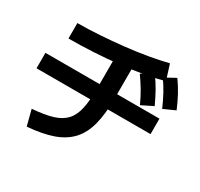

<svg xmlns="http://www.w3.org/2000/svg" viewBox="-173 -1004 1346 1292"><g transform="rotate(30 500.0 -358.5)"><path d="M145 -54Q240 -61 301 -79.5Q362 -98 396.5 -135.5Q431 -173 444.5 -236.5Q458 -300 458 -397V-680H594V-397Q594 -276 572.5 -191Q551 -106 502 -52.5Q453 1 373 29.5Q293 58 176 67ZM37 -306V-426H923V-306ZM123 -707Q204 -707 295 -713Q386 -719 478 -729Q570 -739 652.5 -753.5Q735 -768 798 -784L835 -666Q770 -648 687 -633.5Q604 -619 509.5 -608.5Q415 -598 316.5 -592.5Q218 -587 123 -587ZM764 -439Q739 -493 713.5 -536Q688 -579 657 -622L744 -672Q777 -629 802.5 -583Q828 -537 853 -483ZM906 -492Q882 -547 858 -591Q834 -635 804 -677L890 -724Q922 -679 947 -633Q972 -587 995 -532Z"/></g></svg>

Font: M PLUS 1 Code
Style: Bold
Weight: 700
Designer: Coji Morishita
Foundry: UNDERFOREST DESIGN
Version: Version 1.002